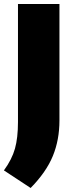

<svg xmlns="http://www.w3.org/2000/svg" viewBox="-40 -760 366 956"><path d="M-20.5 88.5Q19.5 33.5 34.5 -20Q49.5 -73.5 49.5 -152.5V-740H256V-160.5Q256 -63.5 223.2 16.5Q190.5 96.5 112.5 176Z"/></svg>

Font: Encode Sans SemiCondensed Black
Style: Regular
Weight: 900
Width: 4
Designer: Multiple Designers
Foundry: Impallari Type
Version: Version 2.000